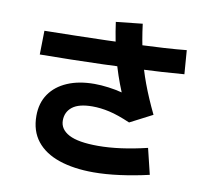

<svg xmlns="http://www.w3.org/2000/svg" viewBox="-91 -912 1182 1073"><g transform="rotate(10 500.0 -376.0)"><path d="M505.7 56.5Q393.7 56.5 310.6 28.4Q227.5 0.3 182.5 -56.7Q137.5 -113.7 137.5 -199.5Q137.5 -272.3 173.2 -323.9Q208.8 -375.5 273.8 -403.3Q338.8 -431.2 427 -431.2Q464.2 -431.2 506.7 -425.6Q549.2 -420 584.3 -410.7Q547.3 -500 522.9 -592.4Q498.5 -684.8 483.5 -793.2L633.5 -809.2Q645 -717.3 663.5 -638.3Q682 -559.3 710.5 -482.4Q739 -405.5 781.2 -318.2L654 -252.5Q584.8 -282.5 534.4 -293.9Q484 -305.3 437.8 -305.3Q361.3 -305.3 324.4 -276.8Q287.5 -248.3 287.5 -199.5Q287.5 -149.3 340.1 -121.4Q392.7 -93.5 505.7 -93.5Q626.8 -93.5 783.3 -131L819 15.7Q734.5 35.2 654.2 45.8Q574 56.5 505.7 56.5ZM96.7 -540 99.2 -675Q183 -676.5 272.2 -678.3Q361.5 -680.2 450.2 -682.7Q539 -685.3 622 -688.7Q705 -692.2 776.3 -696.6Q847.7 -701 901.5 -706.5L911.8 -571.5Q858 -566.8 785.4 -562.4Q712.8 -558 629 -554.2Q545.2 -550.3 454.6 -547.3Q364 -544.3 273.1 -542.5Q182.2 -540.7 96.7 -540Z"/></g></svg>

Font: Murecho Thin
Style: Regular
Weight: 100
Designer: Neil Summerour
Foundry: Positype
Version: Version 1.010